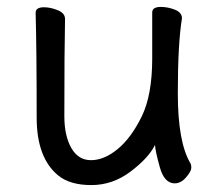

<svg xmlns="http://www.w3.org/2000/svg" viewBox="-20 -511 630 555"><path d="M148 -4Q86 -55 86 -171Q86 -368 83 -474Q83 -490 107 -490Q126 -490 147 -481.5Q168 -473 168 -456Q166 -368 166 -175Q166 -119 186 -83.5Q206 -48 243 -48Q281 -48 320 -80Q359 -112 389.5 -174Q420 -236 420 -342V-475Q420 -491 445 -491Q465 -491 485.5 -483Q506 -475 506 -458Q494 -385 494 -241Q494 -99 531 -38Q533 -34 533 -26Q533 -16 518 1.5Q503 19 485 19Q455 19 442 -27.5Q429 -74 428 -92Q410 -55 358 -15.5Q306 24 244 24Q182 24 148 -4Z"/></svg>

Font: LXGW WenKai Lite Medium
Style: Regular
Weight: 500
Designer: LXGW / Fontworks Inc.
Foundry: LXGW / Fontworks Inc.
Version: Version 1.511; March 25, 2025